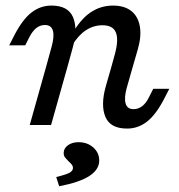

<svg xmlns="http://www.w3.org/2000/svg" viewBox="-20 -446 637 685"><path d="M140.2 -356.8Q123.3 -356.8 109.6 -346Q96 -335.2 84.8 -313.6L70 -284.2H12.8L30.9 -319.6Q59.7 -375.6 91.7 -400.9Q123.7 -426.1 163.6 -426.1Q223.1 -426.1 240.6 -384.5Q258.2 -342.9 239.4 -275.7L220.4 -206.7H144.2L164.7 -281.5Q174.3 -316.8 168.6 -336.8Q162.8 -356.8 140.2 -356.8ZM144.2 -206.7H220.4L162.2 0H86.1ZM345.6 -355.9Q314 -355.9 286.7 -338.2Q259.5 -320.5 238.2 -285.2L236.4 -322.7Q265.2 -375.4 301.7 -400.8Q338.1 -426.1 383.2 -426.1Q423.5 -426.1 448 -407.1Q472.4 -388 478.8 -352.4Q485.2 -316.8 471.6 -269.9L453.3 -206.7H377.1L390.4 -254.9Q403.9 -305.8 393.1 -330.9Q382.3 -355.9 345.6 -355.9ZM456.5 -56.6Q473.5 -56.6 487.5 -67.4Q501.5 -78.2 511.9 -99.8L526.7 -129.2H584L565.8 -93.8Q537 -37.8 505 -12.5Q473.1 12.7 433.2 12.7Q373.7 12.7 356.1 -28.9Q338.6 -70.5 357.3 -137.7L377.1 -206.7H453.3L432 -131.9Q422.4 -96.6 428.2 -76.6Q433.9 -56.6 456.5 -56.6ZM240.3 153.2Q240.3 146.8 236.7 142Q233.1 137.2 225 129.8Q215.4 120.3 211.3 114.6Q207.2 108.9 207.2 99.9Q207.2 83.5 222.1 72.4Q237.1 61.3 260.3 61.3Q291.6 61.3 312.8 80.1Q334 99 334 126.5Q334 159.1 298.7 181.9Q263.4 204.7 191.1 218.5L180.6 185.5Q214.5 177.4 227.4 170.6Q240.3 163.7 240.3 153.2Z"/></svg>

Font: Playfair Micro SmCond SmLight
Style: Italic
Weight: 360
Width: 4
Italic angle: -15.6°
Designer: Claus Eggers Sørensen
Foundry: Claus Eggers Sørensen
Version: Version 2.203;Glyphs 3.3 (3326)